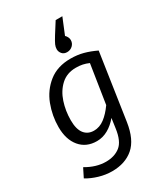

<svg xmlns="http://www.w3.org/2000/svg" viewBox="-241 -901 1060 1219"><g transform="rotate(-30 288.5 -291.5)"><path d="M517 -493 445 -10Q427 109 366 161.5Q305 214 209 214Q162 214 114.5 200Q67 186 29 163L61 99Q134 142 205 142Q268 142 309.5 109.5Q351 77 363 -11L373 -82Q342 -44 303 -22Q264 0 221 0Q143 0 98 -54Q53 -108 53 -199Q53 -282 82.5 -359.5Q112 -437 175.5 -487.5Q239 -538 335 -538Q385 -538 428 -526.5Q471 -515 517 -493ZM142 -198Q142 -132 167.5 -99.5Q193 -67 238 -67Q279 -67 315 -94Q351 -121 385 -169L429 -452Q406 -462 384.5 -466.5Q363 -471 336 -471Q270 -471 226.5 -431Q183 -391 162.5 -328.5Q142 -266 142 -198ZM290 -633Q290 -649 297 -665Q304 -681 325 -715L377 -797H426L378 -680Q386 -673 391.5 -662Q397 -651 397 -640Q397 -616 380 -600Q363 -584 339 -584Q316 -584 303 -599Q290 -614 290 -633Z"/></g></svg>

Font: Fira Sans Book
Style: Italic
Weight: 350
Italic angle: -8°
Designer: bBox Type GmbH & Carrois Corporate GbR & Edenspiekermann AG
Foundry: bBox Type GmbH & Carrois Corporate GbR & Edenspiekermann AG
Version: Version 4.301